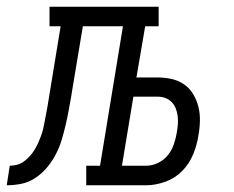

<svg xmlns="http://www.w3.org/2000/svg" viewBox="-76 -550 696 570"><path d="M-56 0 -47 -58Q-36 -58 -25 -61Q-14 -64 -4.5 -71Q5 -78 13 -87Q21 -96 27 -106Q33 -116 37.5 -126Q42 -136 46 -147Q50 -158 52.5 -169Q55 -180 57 -191Q59 -202 61 -212.5Q63 -223 65 -234Q67 -246 69 -258.5Q71 -271 73 -283L104 -472H71V-530H395V-472H355L329 -320H392Q413 -320 433.5 -315.5Q454 -311 470.5 -299.5Q487 -288 497.5 -270.5Q508 -253 513 -233Q518 -213 517.5 -191Q517 -169 513 -148Q509 -120 497.5 -92Q486 -64 465 -42.5Q444 -21 415 -10.5Q386 0 358 0H180V-58H221L289 -472H170L136 -268Q136 -268 136 -267.5Q136 -267 136 -267Q132 -245 128 -223Q124 -201 119 -179.5Q114 -158 107.5 -136Q101 -114 90.5 -93.5Q80 -73 65 -54.5Q50 -36 30 -22.5Q10 -9 -12 -4.5Q-34 0 -56 0ZM358 -58Q376 -58 393.5 -66.5Q411 -75 422.5 -89.5Q434 -104 440 -121.5Q446 -139 449 -157Q451 -169 452 -181Q453 -193 451.5 -205Q450 -217 446 -227.5Q442 -238 434 -246.5Q426 -255 415 -259Q404 -263 392 -263H320L286 -58Z"/></svg>

Font: Iosevka Curly Slab LtExObl
Style: Regular
Weight: 300
Width: 7
Italic angle: -9°
Monospace: yes
Designer: Belleve Invis
Foundry: Belleve Invis
Version: Version 11.1.0; ttfautohint (v1.8.3)